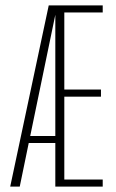

<svg xmlns="http://www.w3.org/2000/svg" viewBox="-20 -695 433 715"><path d="M18 0 161.5 -675H362.5V-648.5H219.5V-361.5H356V-335H219.5V-26.5H362.5V0H186V-162.5H87L53.5 0ZM92.5 -188.5H186V-640Z"/></svg>

Font: Anybody Condensed ExtraLight
Style: Regular
Weight: 200
Width: 3
Designer: Tyler Finck
Foundry: Etcetera Type Company
Version: Version 1.010; ttfautohint (v1.8.3) -l 8 -r 50 -G 200 -x 14 